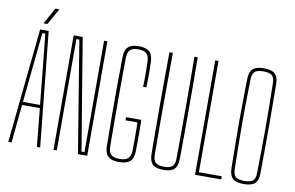

<svg xmlns="http://www.w3.org/2000/svg" viewBox="-84 -990 1764 1150"><g transform="rotate(10 798.0 -415.5)"><path d="M26 0 97 -696H149L220 0H200L177 -232H69L46 0ZM71 -251H175L160 -402L132 -677H114L86 -401ZM110.5 -736 165.5 -835H189.5L134.5 -736Z M301 0V-696H356L392 -477L468 -19H486V-477V-696H506V0H450L407 -261L339 -677H321V-257V0Z M699 4Q670 4 651 -3.8Q632 -11.5 622.2 -29.5Q612.5 -47.5 612 -78Q610.5 -171.5 610 -258.5Q609.5 -345.5 610 -433.5Q610.5 -521.5 612 -618Q612.5 -648.5 622 -666.5Q631.5 -684.5 650.5 -692.2Q669.5 -700 698 -700Q739.5 -700 761 -682.2Q782.5 -664.5 784 -618Q785.5 -575.5 785.5 -540.5Q785.5 -505.5 784 -465H764Q765 -491 765.2 -515.8Q765.5 -540.5 765.2 -565.8Q765 -591 764 -618Q762.5 -652 747.2 -666.5Q732 -681 698 -681Q663.5 -681 648.2 -666.5Q633 -652 632 -618Q631.5 -553 631 -494.8Q630.5 -436.5 630.5 -375.8Q630.5 -315 631 -242.8Q631.5 -170.5 632 -78Q632 -44.5 647.5 -29.8Q663 -15 699 -15Q735 -15 751.2 -29.8Q767.5 -44.5 768 -78Q769 -116.5 769 -160Q769 -203.5 768 -249H695V-268H788Q788.5 -250.5 788.8 -219Q789 -187.5 788.8 -150.2Q788.5 -113 788 -78Q787.5 -33 765.8 -14.5Q744 4 699 4Z M969.5 4Q924 4 904.2 -14.8Q884.5 -33.5 883.5 -76Q883 -140 882.5 -215.2Q882 -290.5 882 -372Q882 -453.5 882.5 -536Q883 -618.5 883.5 -696H904.5Q903.5 -587 903 -485Q902.5 -383 902.5 -282Q902.5 -181 903.5 -75Q903.5 -43 919 -29Q934.5 -15 969.5 -15Q1005 -15 1020.2 -29Q1035.5 -43 1035.5 -75Q1036.5 -161 1036.8 -236.2Q1037 -311.5 1037 -384Q1037 -456.5 1036.8 -532.5Q1036.5 -608.5 1035.5 -696H1055.5Q1056.5 -625.5 1056.8 -549Q1057 -472.5 1057 -393Q1057 -313.5 1056.8 -233.5Q1056.5 -153.5 1055.5 -76Q1055 -33.5 1035.2 -14.8Q1015.5 4 969.5 4Z M1162 0V-696H1182V-19H1321V0Z M1458 4Q1410 4 1390.5 -14.8Q1371 -33.5 1370 -76Q1368.5 -162.5 1367.8 -227.8Q1367 -293 1367 -351Q1367 -409 1367.8 -473Q1368.5 -537 1370 -620Q1371 -663 1391 -681.5Q1411 -700 1458 -700Q1505.5 -700 1525.5 -681.5Q1545.5 -663 1546 -620Q1546.5 -553.5 1547 -500Q1547.5 -446.5 1547.5 -398.8Q1547.5 -351 1547.5 -303Q1547.5 -255 1547 -200Q1546.5 -145 1546 -76Q1546 -33.5 1526 -14.8Q1506 4 1458 4ZM1458 -15Q1495 -15 1510.2 -27.8Q1525.5 -40.5 1526 -75Q1527.5 -161.5 1528.2 -227Q1529 -292.5 1529 -350.8Q1529 -409 1528.2 -473Q1527.5 -537 1526 -620Q1525.5 -655.5 1510.2 -668.2Q1495 -681 1458 -681Q1421.5 -681 1406.2 -668.2Q1391 -655.5 1390 -620Q1388 -537 1387.2 -473Q1386.5 -409 1386.5 -350.8Q1386.5 -292.5 1387.5 -227Q1388.5 -161.5 1390 -75Q1391 -40.5 1406.2 -27.8Q1421.5 -15 1458 -15Z"/></g></svg>

Font: Big Shoulders Display SC Thin
Style: Regular
Weight: 100
Designer: Patric King
Foundry: XO Type Co
Version: Version 2.002